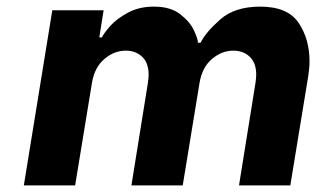

<svg xmlns="http://www.w3.org/2000/svg" viewBox="-20 -560 955 580"><path d="M138 -529H293L280 -447H288Q294 -460 313 -481.5Q332 -503 366 -521.5Q400 -540 445 -540Q495 -540 524.5 -517Q554 -494 566 -468Q578 -442 578 -431H586Q601 -462 645 -501Q689 -540 766 -540Q849 -540 882 -491Q915 -442 915 -375Q915 -355 911 -329L857 0H702L752 -311Q754 -327 754 -334Q754 -370 734.5 -388.5Q715 -407 685 -407Q650 -407 620.5 -382Q591 -357 583 -311L532 0H377L427 -311Q429 -327 429 -334Q429 -370 409.5 -388.5Q390 -407 360 -407Q325 -407 295.5 -382Q266 -357 258 -311L207 0H52Z"/></svg>

Font: Be Vietnam ExtraBold
Style: Italic
Weight: 800
Italic angle: -9.778°
Designer: Gabriel Lam
Foundry: TypeRant
Version: Version 3.000